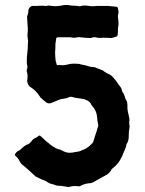

<svg xmlns="http://www.w3.org/2000/svg" viewBox="-20 -753 582 773"><path d="M40 -128 49 -119Q50 -118 51.5 -116Q53 -114 54 -113Q57 -107 63 -97Q69 -89 76 -85Q79 -83 83.5 -78.5Q88 -74 90 -73Q91 -72 122 -44L124 -42Q127 -41 129 -40Q133 -38 141 -34Q149 -30 152 -29Q153 -28 155 -28Q157 -28 158 -27Q160 -26 165 -23.5Q170 -21 172 -19Q179 -14 189 -12Q199 -10 202 -8Q207 -5 218 -5Q226 -5 230 -4Q244 -2 250 -1Q251 -1 252.5 -0.5Q254 0 255 0H257Q275 -6 295 -3Q301 -2 307 -6Q320 -13 337 -15Q346 -15 353 -18Q391 -39 396 -42Q400 -44 407 -48Q414 -52 417 -55Q422 -59 427 -67Q429 -72 433 -75Q451 -88 463 -108Q472 -122 478 -140Q488 -160 489 -171Q489 -173 490 -174Q496 -181 498 -197Q498 -202 498.5 -211Q499 -220 499 -224Q501 -234 501 -237Q503 -244 501 -250Q499 -262 501 -268Q502 -274 497 -294Q492 -313 493 -328Q493 -345 486 -353Q485 -355 484 -359Q483 -363 482 -365Q479 -375 478 -376Q471 -384 470 -393Q470 -395 465 -403Q463 -406 459 -410.5Q455 -415 455 -416Q454 -418 451 -422.5Q448 -427 446 -429Q443 -432 435 -442Q428 -451 413 -457Q401 -463 396 -468Q394 -470 387 -472Q381 -475 369 -479Q364 -482 358 -483Q343 -483 328 -489Q327 -489 314 -492Q302 -494 298 -496H295Q268 -498 255 -494Q237 -489 225 -491H213Q209 -490 208 -494Q208 -496 206 -502Q204 -506 204 -509Q202 -527 202 -536V-548Q203 -553 203 -564V-575L206 -596Q206 -602 212 -603H239H263Q280 -599 292 -603Q295 -604 302.5 -603Q310 -602 312 -602Q318 -601 329 -600.5Q340 -600 346 -600Q347 -600 356 -603H366Q373 -599 395 -601Q419 -601 424 -600Q431 -599 449 -606Q452 -606 454 -613Q455 -622 455 -640Q455 -643 457 -653V-665Q457 -666 456.5 -670Q456 -674 456 -675Q453 -689 457 -700V-708Q457 -711 455 -719Q454 -726 447 -726Q417 -729 416 -729Q414 -729 408.5 -729Q403 -729 396.5 -729Q390 -729 389 -729Q377 -730 355 -728Q352 -727 332 -730Q314 -732 303 -728Q300 -727 294 -729Q287 -729 283 -730Q271 -730 265 -731Q262 -731 258 -732Q254 -733 251 -733H240Q235 -732 223 -730Q211 -728 206 -728Q201 -728 189 -729Q175 -732 166 -729Q163 -728 157 -730H144Q141 -730 135.5 -729.5Q130 -729 127 -729H110Q103 -728 98 -720.5Q93 -713 94 -706Q95 -704 92 -696Q92 -695 90.5 -691Q89 -687 89 -685L92 -637V-628Q89 -608 93 -591V-586Q92 -580 92 -568.5Q92 -557 91 -551Q87 -517 88 -501Q88 -495 89 -492Q92 -484 89 -475Q86 -469 89 -461Q91 -453 91 -448Q91 -445 90.5 -439.5Q90 -434 90 -431Q88 -424 93 -414Q98 -404 105 -401Q124 -389 140 -365Q142 -360 145 -359Q155 -349 167 -340Q176 -334 188 -339Q192 -340 202.5 -345Q213 -350 219 -352Q224 -354 233 -355Q242 -356 245 -357Q253 -359 256 -361Q264 -365 273 -362Q274 -362 284 -359Q285 -359 299.5 -357Q314 -355 321 -353Q343 -346 349 -329Q350 -327 354 -323Q369 -306 371 -281Q371 -271 375 -253Q377 -245 373 -239Q372 -236 370 -228Q367 -220 362.5 -205Q358 -190 356 -184Q354 -177 341 -166Q340 -165 328 -156L320 -152Q318 -151 311 -148.5Q304 -146 301 -144Q300 -144 296 -143Q292 -142 291 -142Q288 -142 282.5 -141Q277 -140 274 -139Q268 -138 256 -138Q242 -140 230 -147L224 -150Q205 -153 181 -172Q179 -174 176 -176.5Q173 -179 169.5 -181.5Q166 -184 164 -186Q161 -189 154.5 -195Q148 -201 145 -204Q139 -210 134 -205Q129 -200 121 -197Q115 -194 114 -193Q106 -183 102 -179Q96 -173 92 -172Q80 -168 68 -156Q58 -146 51 -144Q48 -143 40 -132Z"/></svg>

Font: Gutenberg Clean
Style: Regular
Weight: 400
Designer: Nicola Manzari, Bruno Pierini
Foundry: Unio | Creative Solutions
Version: Version 1.001;PS 001.001;hotconv 1.0.88;makeotf.lib2.5.64775